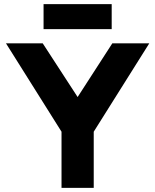

<svg xmlns="http://www.w3.org/2000/svg" viewBox="-20 -910 752 930"><path d="M278 0V-272L9 -700H187L356 -440L524 -700H703L434 -272V0ZM191 -769V-890H521V-769Z"/></svg>

Font: Overpass Black
Style: Regular
Weight: 900
Designer: Delve Withrington, Dave Bailey, Thomas Jockin
Foundry: Delve Fonts LLC
Version: Version 4.000; ttfautohint (v1.8.3)